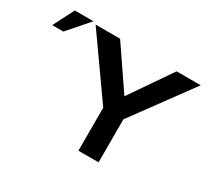

<svg xmlns="http://www.w3.org/2000/svg" viewBox="-175 -964 1279 1188"><g transform="rotate(30 464.0 -370.0)"><path d="M578.1 -434.1 780.8 -729H953.1L644 -307.1V0H500V-307.1L202.1 -729H377ZM46.9 -740.2H180.2L50.8 -591.8H-28.8Z"/></g></svg>

Font: Miedinger*
Style: Bold
Weight: 700
Version: Version 001.000